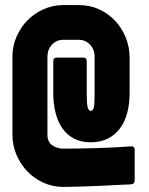

<svg xmlns="http://www.w3.org/2000/svg" viewBox="-20 -727 588 757"><path d="M230 10Q188 10 151.5 -6.5Q115 -23 88 -51Q61 -79 45 -116.5Q29 -154 29 -196V-503Q29 -545 45 -582Q61 -619 88 -646.5Q115 -674 151.5 -690.5Q188 -707 229 -707H291Q335 -707 371.5 -690Q408 -673 434.5 -644.5Q461 -616 476 -578.5Q491 -541 491 -500V-360Q491 -319 482 -283.5Q473 -248 454 -222Q435 -196 406 -181Q377 -166 337 -166Q300 -166 272 -180.5Q244 -195 226 -221Q208 -247 199 -282.5Q190 -318 190 -360V-486Q190 -500 204 -500H308Q322 -500 322 -486V-357Q322 -320 325.5 -305Q329 -290 337 -290Q347 -290 350 -304Q353 -318 353 -357V-503Q353 -532 335 -551Q317 -570 291 -570H229Q203 -570 185 -551Q167 -532 167 -503V-196Q167 -168 185.5 -154.5Q204 -141 230 -141Q286 -141 358 -143Q430 -145 497 -150Q511 -151 511 -136V-16Q511 -1 495 0L448 2Q427 3 399 4.5Q371 6 342 7Q313 8 283.5 9Q254 10 230 10Z"/></svg>

Font: AL Dynamic
Style: Bold
Weight: 700
Version: Version 1.000; ttfautohint (v1.8.2) -l 8 -r 50 -G 200 -x 14 